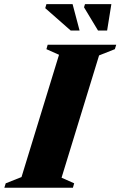

<svg xmlns="http://www.w3.org/2000/svg" viewBox="-58 -886 568 906"><path d="M220.5 -627.5 161 -654 167 -675H490.5L484 -654L409.5 -624.5L232.5 -47.5L292 -21L286 0H-37.5L-31 -21L43.5 -50.5ZM317.5 -742H275.5L155.5 -847.5L161 -866.5H284.5ZM447.5 -742H404.5L338.5 -851.5L343 -866.5H467.5Z"/></svg>

Font: Newsreader 24pt ExtraBold
Style: Italic
Weight: 800
Italic angle: -17°
Designer: Hugues Gentile
Foundry: Production Type
Version: Version 1.003